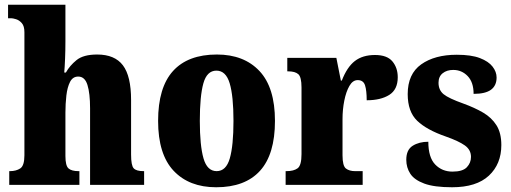

<svg xmlns="http://www.w3.org/2000/svg" viewBox="-20 -780 2156 810"><path d="M19 0V-58H22Q48 -58 65.5 -69.5Q83 -81 83 -125V-644Q83 -670 72 -682.5Q61 -695 47.5 -699Q34 -703 28 -703H14V-760H256V-606Q256 -568 254.5 -532Q253 -496 251 -474H258Q274 -503 303 -526.5Q332 -550 390 -550Q464 -550 498.5 -504.5Q533 -459 533 -358V-128Q533 -82 544 -70Q555 -58 585 -58H588V0H360V-323Q360 -386 349 -421.5Q338 -457 310 -457Q287 -457 275.5 -434.5Q264 -412 260 -377Q256 -342 256 -305V-122Q256 -81 269 -69.5Q282 -58 311 -58H315V0Z M892 10Q778 10 712.5 -59.5Q647 -129 647 -270Q647 -411 710 -480.5Q773 -550 895 -550Q1009 -550 1074.5 -480.5Q1140 -411 1140 -270Q1140 -129 1077 -59.5Q1014 10 892 10ZM894 -58Q934 -58 949.5 -112Q965 -166 965 -270Q965 -375 949 -428.5Q933 -482 893 -482Q853 -482 838 -428.5Q823 -375 823 -270Q823 -166 838.5 -112Q854 -58 894 -58Z M1185 0V-58H1189Q1219 -58 1235.5 -70Q1252 -82 1252 -130V-411Q1252 -455 1238.5 -467Q1225 -479 1196 -479H1192V-536H1399L1418 -440H1422Q1444 -497 1477 -522.5Q1510 -548 1562 -548Q1613 -548 1635.5 -521Q1658 -494 1658 -454Q1658 -402 1622 -379.5Q1586 -357 1527 -357Q1527 -398 1520 -420Q1513 -442 1489 -442Q1468 -442 1454 -417.5Q1440 -393 1432.5 -355.5Q1425 -318 1425 -277V-125Q1425 -80 1439.5 -69Q1454 -58 1478 -58H1510V0Z M1887 10Q1812 10 1770 -5.5Q1728 -21 1711 -47Q1694 -73 1694 -106Q1694 -148 1721 -165Q1748 -182 1787 -182Q1787 -116 1816 -86Q1845 -56 1889 -56Q1932 -56 1949.5 -74.5Q1967 -93 1967 -118Q1967 -148 1941 -166.5Q1915 -185 1861 -204Q1780 -232 1740 -270.5Q1700 -309 1700 -383Q1700 -468 1757 -508.5Q1814 -549 1907 -549Q1968 -549 2004.5 -535Q2041 -521 2058 -499Q2075 -477 2075 -453Q2075 -419 2051.5 -401.5Q2028 -384 1978 -384Q1978 -433 1953 -459Q1928 -485 1892 -485Q1865 -485 1847.5 -471Q1830 -457 1830 -431Q1830 -400 1851.5 -382.5Q1873 -365 1935 -343Q1982 -326 2018 -305Q2054 -284 2074.5 -251.5Q2095 -219 2095 -168Q2095 -88 2042.5 -39Q1990 10 1887 10Z"/></svg>

Font: Noto Serif Hebrew Condensed Black
Style: Regular
Weight: 900
Width: 3
Designer: Monotype Design Team
Foundry: Monotype Imaging Inc.
Version: Version 2.004; ttfautohint (v1.8.4.7-5d5b)